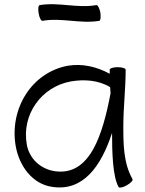

<svg xmlns="http://www.w3.org/2000/svg" viewBox="-20 -861 684 903"><path d="M180 -763C268 -779 358 -748 447 -763C453 -764 455 -782 452 -802C448 -822 440 -838 433 -837C345 -821 255 -852 167 -837C160 -836 158 -818 162 -798C165 -778 173 -762 180 -763ZM603 -19C561 -93 560 -181 560 -267C560 -356 571 -444 571 -533C571 -540 554 -545 533 -545C513 -545 496 -540 496 -533C496 -527 496 -521 496 -514C436 -547 368 -563 300 -552C129 -521 23 -349 54 -173C71 -79 133 5 226 18C372 40 456 -80 507 -236C507 -143 510 -30 538 19C542 24 559 21 577 10C595 0 607 -13 603 -19ZM237 -56C170 -66 117 -116 106 -182C81 -321 174 -453 313 -478C377 -489 444 -484 498 -451C499 -441 499 -432 500 -422C463 -229 404 -31 237 -56Z"/></svg>

Font: Nupuram Light
Style: Regular
Weight: 300
Designer: Santhosh Thottingal (santhosh.thottingal@gmail.com)
Foundry: SMC
Version: Version 1.000